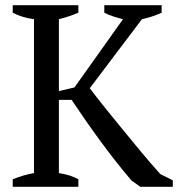

<svg xmlns="http://www.w3.org/2000/svg" viewBox="-20 -720 686 740"><path d="M382 -671C403 -660 427 -653 454 -646L267 -383L207 -369V-646C235 -653 261 -662 282 -671V-700H29V-671C54 -658 81 -650 111 -646V-53C83 -48 56 -40 29 -29V0H282V-29C263 -40 238 -48 207 -53V-335H256C329 -226 408 -116 487 -24L521 0H646V-25L598 -49C550 -102 499 -164 452 -222C404 -280 359 -336 326 -380L527 -646C551 -651 576 -659 603 -671V-700H382Z"/></svg>

Font: PT Serif
Style: Regular
Weight: 400
Designer: A.Korolkova, O.Umpeleva, V.Yefimov
Foundry: ParaType Ltd
Version: Version 1.000;PS 001.000;hotconv 1.0.88;makeotf.lib2.5.64775